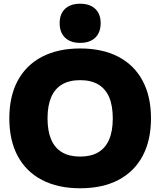

<svg xmlns="http://www.w3.org/2000/svg" viewBox="-20 -1000 860 1030"><path d="M410 10Q291 10 205.5 -34.5Q120 -79 75 -163Q30 -247 30 -365Q30 -483 75 -567Q120 -651 205.5 -695.5Q291 -740 410 -740Q530 -740 615 -695.5Q700 -651 745 -567Q790 -483 790 -365Q790 -247 745 -163Q700 -79 615 -34.5Q530 10 410 10ZM410 -160Q468 -160 507 -183Q546 -206 565.5 -251.5Q585 -297 585 -365Q585 -433 565.5 -478.5Q546 -524 507 -547Q468 -570 410 -570Q352 -570 313 -547Q274 -524 254.5 -478.5Q235 -433 235 -365Q235 -297 254.5 -251.5Q274 -206 313 -183Q352 -160 410 -160ZM410 -770Q358 -770 329 -798Q300 -826 300 -876Q300 -925 329 -952.5Q358 -980 410 -980Q462 -980 491 -952.5Q520 -925 520 -876Q520 -826 491 -798Q462 -770 410 -770Z"/></svg>

Font: M PLUS 2 Black
Style: Regular
Weight: 900
Designer: Coji Morishita
Foundry: UNDERFOREST DESIGN
Version: Version 1.001